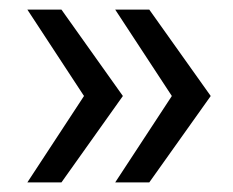

<svg xmlns="http://www.w3.org/2000/svg" viewBox="-20 -468 485 400"><path d="M108 -88H37L155 -268L37 -448H108L236 -268ZM291 -88H220L338 -268L220 -448H291L419 -268Z"/></svg>

Font: Mulish ExtraLight
Style: Regular
Weight: 400
Version: Version 3.603